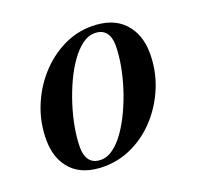

<svg xmlns="http://www.w3.org/2000/svg" viewBox="-92 -569 696 677"><g transform="rotate(-20 255.5 -230.0)"><path d="M190 10Q111 10 70.2 -33Q29.5 -76 29.5 -148Q29.5 -212 52.5 -270Q75.5 -328 115.5 -373Q155.5 -418 207 -444Q258.5 -470 315.5 -470Q394.5 -470 436 -426Q477.5 -382 477.5 -310Q477.5 -246.5 454.8 -189Q432 -131.5 392.2 -86.5Q352.5 -41.5 300.5 -15.8Q248.5 10 190 10ZM188.5 -16Q211.5 -16 234.2 -32.8Q257 -49.5 277.5 -78.5Q298 -107.5 315.5 -144.8Q333 -182 346 -222.5Q359 -263 366.2 -303.2Q373.5 -343.5 373.5 -378.5Q373.5 -408.5 359.8 -426Q346 -443.5 317 -443.5Q294 -443.5 271.2 -426.8Q248.5 -410 227.8 -381Q207 -352 189.8 -315Q172.5 -278 159.5 -237.2Q146.5 -196.5 139.2 -156.2Q132 -116 132 -81Q132 -51 145.8 -33.5Q159.5 -16 188.5 -16Z"/></g></svg>

Font: Bodoni Moda 9pt SemiBold
Style: Italic
Weight: 600
Italic angle: -13°
Designer: Owen Earl
Foundry: indestructible type
Version: Version 2.004